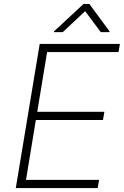

<svg xmlns="http://www.w3.org/2000/svg" viewBox="-20 -949 628 969"><path d="M59.7 0 180.4 -727.3H585.2L578.1 -686.1H217.7L168 -384.6H506.7L499.6 -343.4H160.9L111.2 -41.2H480.1L473 0ZM297 -786.9 409.8 -892.8 488.4 -786.9H532.8L532.9 -790.5L431 -929H401.6L252.4 -790.5L252.6 -786.9Z"/></svg>

Font: Inter Extra Light  BETA
Style: Italic
Weight: 200
Italic angle: 9.39999°
Designer: Rasmus Andersson
Foundry: rsms
Version: Version 3.011;git-f93a4a705